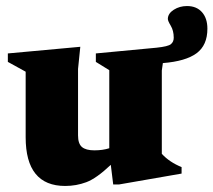

<svg xmlns="http://www.w3.org/2000/svg" viewBox="-20 -601 707 636"><path d="M238.5 -152.5Q238.5 -125 251.5 -114Q264.5 -103 292.5 -103Q320.5 -103 342 -110V-368.5L297.5 -396V-424L498.5 -443Q537 -447 546.2 -454.8Q555.5 -462.5 555.5 -476Q555.5 -499.5 545.5 -516Q535.5 -532.5 536 -539Q536.5 -556.5 555.8 -568.8Q575 -581 599.5 -581Q631 -581 649 -560.8Q667 -540.5 667 -506Q667 -451 631 -424.5Q595 -398 519.5 -392L516 -367.5V-91.5Q541 -64 581.5 -47.5V-26L374.5 10H355L347 -55Q299.5 -10 266 2.5Q232.5 15 196 15Q65 15 65 -146.5V-363.5L6 -396V-424L246 -446L238.5 -372.5Z"/></svg>

Font: Newsreader Text ExtraBold
Style: Regular
Weight: 800
Designer: Hugues Gentile
Foundry: Production Type
Version: Version 1.001